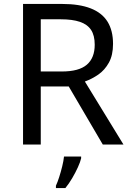

<svg xmlns="http://www.w3.org/2000/svg" viewBox="-20 -734 662 975"><path d="M294 -714Q383 -714 440.5 -691.5Q498 -669 526 -624Q554 -579 554 -511Q554 -454 533 -416Q512 -378 479.5 -355.5Q447 -333 411 -320L607 0H502L329 -295H187V0H97V-714ZM289 -636H187V-371H294Q381 -371 421 -405.5Q461 -440 461 -507Q461 -554 442.5 -582Q424 -610 386 -623Q348 -636 289 -636ZM392 70Q388 88 375.5 115.5Q363 143 346.5 171Q330 199 312 221H264V209Q272 192 280.5 165.5Q289 139 296 110.5Q303 82 305 61H392Z"/></svg>

Font: Noto Sans Hebrew
Style: Regular
Weight: 400
Designer: Monotype Design Team
Foundry: Monotype Imaging Inc.
Version: Version 2.003